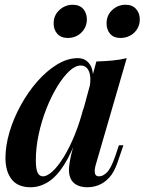

<svg xmlns="http://www.w3.org/2000/svg" viewBox="-20 -775 609 809"><path d="M161 -32Q179 -32 202 -53.5Q225 -75 249 -114Q273 -153 295 -207Q317 -261 333 -325L312 -217Q283 -132 250.5 -81Q218 -30 182.5 -8Q147 14 109 14Q55 14 29 -19.5Q3 -53 3 -109Q3 -161 20 -218.5Q37 -276 67.5 -331.5Q98 -387 137 -431.5Q176 -476 220 -503Q264 -530 308 -530Q342 -530 360 -501.5Q378 -473 369 -415L358 -409Q365 -451 354.5 -475Q344 -499 320 -499Q297 -499 271.5 -475Q246 -451 221 -410Q196 -369 175.5 -317Q155 -265 143 -209Q131 -153 131 -100Q131 -63 138.5 -47.5Q146 -32 161 -32ZM386 -516Q422 -517 453.5 -520Q485 -523 514 -530L385 -86Q381 -74 379.5 -61.5Q378 -49 381.5 -40.5Q385 -32 398 -32Q414 -32 431 -49Q448 -66 466 -118L481 -163H500L475 -90Q461 -49 440 -26.5Q419 -4 395.5 5Q372 14 349 14Q301 14 281 -16Q268 -38 271 -70Q274 -102 284 -139ZM206 -676Q206 -711 230.5 -733Q255 -755 286 -755Q315 -755 330.5 -737.5Q346 -720 346 -693Q346 -670 334.5 -652Q323 -634 305 -624.5Q287 -615 266 -615Q237 -615 221.5 -632.5Q206 -650 206 -676ZM429 -676Q429 -711 453 -733Q477 -755 509 -755Q537 -755 553 -737.5Q569 -720 569 -693Q569 -670 557.5 -652Q546 -634 527.5 -624.5Q509 -615 488 -615Q459 -615 444 -632.5Q429 -650 429 -676Z"/></svg>

Font: Playfair Display SemiBold
Style: Italic
Weight: 600
Italic angle: -14°
Designer: Claus Eggers Sørensen
Foundry: Claus Eggers Sørensen
Version: Version 1.203